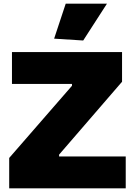

<svg xmlns="http://www.w3.org/2000/svg" viewBox="-20 -1023 730 1043"><path d="M30 -165 371 -557V-567H45V-740H643V-579L301 -183V-173H663V0H30ZM274 -813 337 -1003H561L432 -803Z"/></svg>

Font: Plata Sans Black
Style: Regular
Weight: 900
Designer: Pablo Impallari, Andres Torresi, & Cristiano Sobral
Foundry: Pablo Impallari, Andres Torresi, & Cristiano Sobral
Version: Version 1.00;December 28, 2019;FontCreator 12.0.0.2547 64-bi